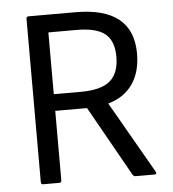

<svg xmlns="http://www.w3.org/2000/svg" viewBox="-49 -700 671 746"><g transform="rotate(-5 286.5 -327.5)"><path d="M90 0Q81 0 81 -9V-646Q81 -655 90 -655H273Q497 -655 497 -474Q497 -402 464 -355Q431 -308 370 -291L369 -290L529 -11Q535 0 523 0H450Q444 0 439 -6L285 -280H161V-9Q161 0 152 0ZM161 -345H266Q346 -345 381 -375Q416 -405 416 -469Q416 -531 382 -558.5Q348 -586 271 -586H161Z"/></g></svg>

Font: Sofia Sans Semi Condensed
Style: Regular
Weight: 400
Designer: Botio Nikoltchev, Ani Petrova
Foundry: lettersoup
Version: Version 4.100; ttfautohint (v1.8.4.7-5d5b)